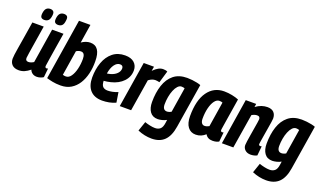

<svg xmlns="http://www.w3.org/2000/svg" viewBox="-89 -1340 3620 2145"><g transform="rotate(20 1721.5 -267.5)"><path d="M117 10Q64 10 37 -17.5Q10 -45 10 -89Q10 -107 14 -138.5Q18 -170 26.5 -221Q35 -272 48 -351Q61 -430 79 -544H214Q200 -456 190 -393.5Q180 -331 173 -287Q166 -243 161 -210.5Q156 -178 153 -151Q151 -114 187 -114Q216 -114 249 -135L314 -544H449Q430 -428 418 -353.5Q406 -279 399.5 -236Q393 -193 390 -172.5Q387 -152 386 -146Q385 -140 385 -138Q385 -116 402 -116Q410 -116 420 -120L409 -14Q394 -3 372.5 3.5Q351 10 332 10Q300 10 278.5 -5.5Q257 -21 249 -45Q215 -17 183.5 -3.5Q152 10 117 10ZM357 -616Q333 -616 320 -629Q307 -642 311 -678Q316 -720 334 -737.5Q352 -755 380 -755Q406 -755 418.5 -741.5Q431 -728 425 -691Q421 -650 403.5 -633Q386 -616 357 -616ZM194 -616Q169 -616 156.5 -629Q144 -642 148 -678Q153 -720 170.5 -737.5Q188 -755 217 -755Q241 -755 254.5 -741.5Q268 -728 263 -691Q258 -649 240 -632.5Q222 -616 194 -616Z M698 -740 663 -518Q716 -554 767 -554Q888 -554 888 -376Q889 -298 872.5 -228.5Q856 -159 822 -105.5Q788 -52 736.5 -21Q685 10 614 10Q560 10 518 1.5Q476 -7 447 -16L562 -740ZM701 -426Q674 -426 646 -408L599 -111Q616 -105 636 -105Q671 -105 696.5 -141.5Q722 -178 735.5 -235Q749 -292 749 -354Q749 -387 738 -406.5Q727 -426 701 -426Z M1268 -23Q1232 -6 1189.5 2Q1147 10 1108 10Q1016 10 966.5 -43.5Q917 -97 917 -196Q917 -294 946.5 -375.5Q976 -457 1035 -505Q1094 -553 1181 -553Q1252 -553 1290 -518.5Q1328 -484 1328 -428Q1328 -351 1274.5 -295Q1221 -239 1132 -217Q1089 -206 1050 -204Q1052 -154 1072 -135Q1092 -116 1130 -116Q1153 -116 1183.5 -122Q1214 -128 1249 -142ZM1161 -440Q1124 -440 1095.5 -401Q1067 -362 1056 -293Q1079 -296 1100 -302Q1145 -316 1171 -342.5Q1197 -369 1198 -403Q1198 -440 1161 -440Z M1525 -544 1516 -492Q1550 -525 1577 -539.5Q1604 -554 1631 -554Q1644 -554 1657 -552Q1670 -550 1683 -544L1641 -402Q1628 -405 1615 -407Q1602 -409 1592 -409Q1573 -409 1554 -402Q1535 -395 1512 -378L1451 0H1316L1403 -544Z M1606 185 1645 71Q1672 81 1707 88.5Q1742 96 1769 96Q1806 96 1830 75.5Q1854 55 1861 1L1866 -36Q1842 -22 1812.5 -15Q1783 -8 1763 -8Q1701 -8 1670 -51.5Q1639 -95 1639 -167Q1639 -279 1668 -366.5Q1697 -454 1758.5 -504Q1820 -554 1918 -554Q1946 -554 1977.5 -550.5Q2009 -547 2036.5 -541Q2064 -535 2081 -528L1997 -4Q1979 111 1923.5 165.5Q1868 220 1772 220Q1688 220 1606 185ZM1929 -434Q1921 -437 1912.5 -439Q1904 -441 1892 -441Q1867 -441 1846.5 -419Q1826 -397 1811 -360.5Q1796 -324 1788 -279.5Q1780 -235 1780 -191Q1780 -123 1831 -123Q1842 -123 1856.5 -127.5Q1871 -132 1882 -139Z M2421 10Q2361 10 2335 -36Q2311 -14 2282.5 -2Q2254 10 2220 10Q2161 10 2126.5 -35Q2092 -80 2092 -165Q2092 -353 2163.5 -453.5Q2235 -554 2358 -554Q2405 -554 2452 -544.5Q2499 -535 2532 -521Q2516 -419 2505 -351Q2494 -283 2487.5 -241.5Q2481 -200 2477.5 -178Q2474 -156 2473 -148Q2472 -140 2472 -138Q2472 -117 2489 -117Q2499 -117 2507 -120L2496 -8Q2466 10 2421 10ZM2334 -132 2381 -429Q2366 -436 2343 -436Q2312 -436 2287 -403Q2262 -370 2247.5 -313Q2233 -256 2233 -186Q2233 -151 2246 -133.5Q2259 -116 2280 -116Q2294 -116 2308 -120.5Q2322 -125 2334 -132Z M2616 -544H2740L2734 -505Q2769 -531 2803.5 -542.5Q2838 -554 2872 -554Q2922 -554 2948 -527.5Q2974 -501 2974 -454Q2974 -444 2969 -411Q2964 -378 2956.5 -334Q2949 -290 2942 -246.5Q2935 -203 2930 -172Q2925 -141 2925 -135Q2925 -117 2943 -117Q2946 -117 2950.5 -117.5Q2955 -118 2960 -120L2949 -8Q2934 1 2913.5 5.5Q2893 10 2874 10Q2832 10 2807 -13.5Q2782 -37 2782 -71Q2782 -85 2787 -119Q2792 -153 2799 -196Q2806 -239 2813 -281Q2820 -323 2825 -354Q2830 -385 2830 -394Q2830 -409 2822 -418.5Q2814 -428 2794 -428Q2779 -428 2763 -422.5Q2747 -417 2732 -408L2666 0H2530Z M2968 185 3007 71Q3034 81 3069 88.5Q3104 96 3131 96Q3168 96 3192 75.5Q3216 55 3223 1L3228 -36Q3204 -22 3174.5 -15Q3145 -8 3125 -8Q3063 -8 3032 -51.5Q3001 -95 3001 -167Q3001 -279 3030 -366.5Q3059 -454 3120.5 -504Q3182 -554 3280 -554Q3308 -554 3339.5 -550.5Q3371 -547 3398.5 -541Q3426 -535 3443 -528L3359 -4Q3341 111 3285.5 165.5Q3230 220 3134 220Q3050 220 2968 185ZM3291 -434Q3283 -437 3274.5 -439Q3266 -441 3254 -441Q3229 -441 3208.5 -419Q3188 -397 3173 -360.5Q3158 -324 3150 -279.5Q3142 -235 3142 -191Q3142 -123 3193 -123Q3204 -123 3218.5 -127.5Q3233 -132 3244 -139Z"/></g></svg>

Font: Georama SemiCondensed
Style: Bold Italic
Weight: 700
Width: 4
Italic angle: -9°
Designer: Jean-Baptiste Levee
Foundry: Production Type
Version: Version 1.000